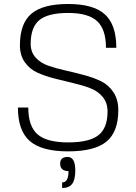

<svg xmlns="http://www.w3.org/2000/svg" viewBox="-20 -740 684 964"><path d="M134 -520Q134 -479 158.5 -451.5Q183 -424 221.5 -410.5Q260 -397 307 -386.5Q354 -376 401 -363.5Q448 -351 486.5 -332.5Q525 -314 549.5 -277Q574 -240 574 -187Q574 -78 514.5 -29Q455 20 322 20Q189 20 129.5 -32Q70 -84 70 -200H122Q122 -106 168.5 -65.5Q215 -25 322 -25Q428 -25 474 -61Q520 -97 520 -180Q520 -224 495.5 -253.5Q471 -283 432.5 -297.5Q394 -312 347 -323Q300 -334 253 -346Q206 -358 167.5 -375.5Q129 -393 104.5 -427.5Q80 -462 80 -513Q80 -622 137.5 -671Q195 -720 322 -720Q449 -720 506.5 -668Q564 -616 564 -500H512Q512 -593 467.5 -634Q423 -675 322 -675Q221 -675 177.5 -639Q134 -603 134 -520ZM358 116Q358 162 342.5 183Q327 204 292 204V176Q324 176 324 119Q282 119 282 81Q282 48 320 48Q358 48 358 116Z"/></svg>

Font: Fivo Sans Light
Style: Regular
Weight: 300
Designer: Alexander Slobzheninov
Foundry: Alexander Slobzheninov
Version: 1.0